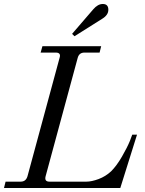

<svg xmlns="http://www.w3.org/2000/svg" viewBox="-30 -944 730 964"><path d="M-10 0 -2 -32H74Q100 -32 108 -59L269 -653Q278 -680 250 -680H174L183 -712H478L470 -680H394Q367 -680 360 -653L199 -59Q192 -32 218 -32H404Q430 -32 465 -45Q500 -58 528 -84Q556 -112 582.5 -158Q609 -204 622 -236L634 -268H658L574 0ZM332 -774 438 -897Q461 -924 486 -924Q514 -924 514 -895Q514 -868 482 -849L344 -762Z"/></svg>

Font: Old Standard TT
Style: Italic
Weight: 400
Italic angle: -15.2°
Designer: Alexey Kryukov <alexios@thessalonica.org.ru>
Version: Version 2.2